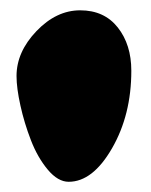

<svg xmlns="http://www.w3.org/2000/svg" viewBox="-20 -796 294 374"><path d="M136.2 -775.9Q183.1 -775.9 209.5 -742.4Q235.8 -709 235.8 -658.2Q235.8 -572.3 198.2 -507.1Q160.6 -441.9 113.8 -441.9Q92.8 -441.9 73 -465.6Q53.2 -489.3 40.3 -522.7Q27.3 -556.2 19.8 -590.3Q12.2 -624.5 12.2 -647.9Q12.2 -694.8 51 -735.4Q89.8 -775.9 136.2 -775.9Z"/></svg>

Font: Blue Custard
Style: Regular
Weight: 400
Version: Version 01.01